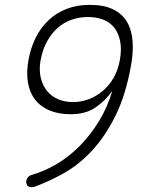

<svg xmlns="http://www.w3.org/2000/svg" viewBox="-20 -760 640 790"><path d="M342 -690Q307 -690 275 -679Q243 -668 217.5 -645.5Q192 -623 173.5 -589.5Q155 -556 147 -512Q140 -473 147.5 -441Q155 -409 173 -386.5Q191 -364 218.5 -352Q246 -340 280 -340Q314 -340 345.5 -352Q377 -364 403.5 -386.5Q430 -409 448 -441Q466 -473 473 -512Q481 -556 474.5 -589.5Q468 -623 450.5 -645.5Q433 -668 405 -679Q377 -690 342 -690ZM123 8Q112 12 101.5 9Q91 6 89 -5Q86 -16 92 -26.5Q98 -37 110 -40Q162 -55 213 -85Q264 -115 308 -159.5Q352 -204 387 -261Q422 -318 442 -386Q413 -345 372.5 -317.5Q332 -290 271 -290Q221 -290 184 -305.5Q147 -321 124.5 -350Q102 -379 95 -420Q88 -461 97 -512Q106 -563 127 -605Q148 -647 180 -677Q212 -707 254.5 -723.5Q297 -740 349 -740Q408 -740 445.5 -721.5Q483 -703 502.5 -670Q522 -637 525.5 -591Q529 -545 519 -490Q497 -367 454 -281.5Q411 -196 357 -138.5Q303 -81 242 -47Q181 -13 123 8Z"/></svg>

Font: Maple Mono NL Thin
Style: Italic
Weight: 250
Italic angle: -10°
Monospace: yes
Designer: subframe7536
Version: Version 7.000